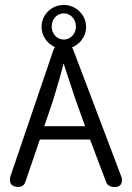

<svg xmlns="http://www.w3.org/2000/svg" viewBox="-20 -751 533 776"><path d="M328 -642C328 -691 287 -731 238 -731C187 -731 148 -691 148 -642C148 -594 189 -553 238 -553C287 -553 328 -594 328 -642ZM287 -643C287 -615 265 -591 238 -591C210 -591 189 -615 189 -643C189 -674 210 -697 238 -697C265 -697 287 -674 287 -643ZM276 -550C270 -565 257 -572 236 -572C215 -572 201 -564 196 -549L22 -38C21 -34 20 -30 20 -25C20 -9 27 0 42 3C63 8 77 1 83 -17L141 -187H344L409 -15C414 -2 426 5 443 5C463 5 473 -5 473 -24C473 -29 472 -33 470 -38ZM159 -241 194 -344C215 -412 229 -462 237 -495L285 -349L324 -241Z"/></svg>

Font: GFS Philostratos
Style: Regular
Weight: 400
Designer: George D. Matthiopoulos
Foundry: George D. Matthiopoulos
Version: Version 1.000